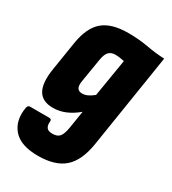

<svg xmlns="http://www.w3.org/2000/svg" viewBox="-172 -599 798 889"><g transform="rotate(30 226.5 -154.0)"><path d="M250 -505Q308 -505 357 -496Q406 -487 453 -485L374 16Q359 112 311 154.5Q263 197 171 197Q78 197 38.5 151Q-1 105 12 32Q15 18 26 18H129Q143 18 141 32Q139 52 147 63.5Q155 75 178 75Q204 75 216 61Q228 47 234 11L249 -83Q218 -57 186 -43.5Q154 -30 120 -30Q62 -30 40.5 -69.5Q19 -109 32 -187L56 -338Q70 -427 115.5 -466Q161 -505 250 -505ZM204 -155Q218 -155 232.5 -161.5Q247 -168 264 -182L297 -382Q286 -384 274 -386Q262 -388 249 -388Q226 -388 213.5 -374.5Q201 -361 196 -328L176 -207Q171 -179 178.5 -167Q186 -155 204 -155Z"/></g></svg>

Font: Sofia Sans Condensed Black
Style: Italic
Weight: 900
Italic angle: -9°
Version: Version 4.100